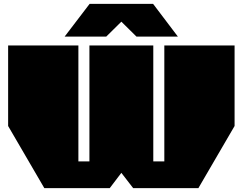

<svg xmlns="http://www.w3.org/2000/svg" viewBox="-20 -972 1254 992"><path d="M314 -783 443 -952H771L899 -783H685L607 -860L529 -783ZM209 0 22 -321V-737H385V-138H442V-737H772V-138H829V-737H1192V-321L1005 0H668L607 -79L547 0Z"/></svg>

Font: Tomorrow Black
Style: Regular
Weight: 900
Designer: Tony de Marco, Monica Rizzolli
Foundry: Just in Type
Version: Version 2.002